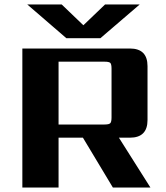

<svg xmlns="http://www.w3.org/2000/svg" viewBox="-20 -839 744 859"><path d="M429 -668H277L102 -819H256L353 -726L450 -819H605ZM242 -563V-282H448Q468 -282 473.5 -288Q479 -294 479 -313V-532Q479 -552 473.5 -557.5Q468 -563 448 -563ZM242 -223V0H80V-622H561Q640 -622 640 -543V-302Q640 -223 561 -223H512L653 0H485L351 -223Z"/></svg>

Font: Sarpanch
Style: Bold
Weight: 700
Designer: Manushi Parikh (Devanagari and Latin), Jyotish Sonowal (Devanagari)
Foundry: Indian Type Foundry
Version: Version 2.004;PS 1.0;hotconv 1.0.78;makeotf.lib2.5.61930; tt